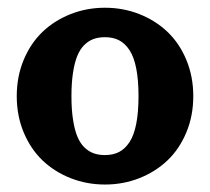

<svg xmlns="http://www.w3.org/2000/svg" viewBox="-20 -478 557 509"><path d="M167.4 -440.7Q210.2 -457.5 258.3 -457.5Q306.4 -457.5 349.2 -440.7Q392.1 -423.8 423.8 -393.7Q455.6 -363.5 474 -319.3Q492.4 -275.1 492.4 -223.1Q492.4 -171.1 474 -127Q455.6 -82.8 423.8 -52.6Q392.1 -22.5 349.2 -5.6Q306.4 11.2 258.3 11.2Q210.2 11.2 167.4 -5.6Q124.5 -22.5 92.9 -52.6Q61.3 -82.8 42.8 -127Q24.4 -171.1 24.4 -223.1Q24.4 -275.1 42.8 -319.3Q61.3 -363.5 92.9 -393.7Q124.5 -423.8 167.4 -440.7ZM258.3 -379.4Q241.2 -379.4 227.8 -374.5Q214.4 -369.6 203.1 -358.4Q191.9 -347.2 184.7 -329.3Q177.5 -311.5 173.5 -284.9Q169.4 -258.3 169.4 -223.1Q169.4 -188 173.5 -161.4Q177.5 -134.8 184.7 -116.9Q191.9 -99.1 203.1 -87.9Q214.4 -76.7 227.8 -71.8Q241.2 -66.9 258.3 -66.9Q279.8 -66.9 295.7 -75.1Q311.5 -83.3 323.4 -101.3Q335.2 -119.4 341.2 -149.9Q347.2 -180.4 347.2 -223.1Q347.2 -265.9 341.2 -296.4Q335.2 -326.9 323.4 -345Q311.5 -363 295.7 -371.2Q279.8 -379.4 258.3 -379.4Z"/></svg>

Font: Orelega One
Style: Regular
Weight: 400
Version: Version 1.1 ; ttfautohint (v1.8.3)